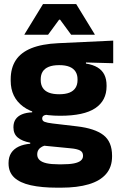

<svg xmlns="http://www.w3.org/2000/svg" viewBox="-20 -707 571 919"><path d="M268.3 -152.9Q149.9 -152.9 90.6 -197.1Q31.2 -241.2 31.2 -320.6V-327.2Q31.2 -381.2 55.3 -418.4Q79.4 -455.6 130 -476.2Q180.6 -496.7 259.5 -500.3L521.9 -512.6V-404.4L391.4 -408V-402.8Q425 -397.4 446.8 -384.3Q468.7 -371.1 479.4 -349.7Q490.1 -328.3 490.1 -297.7V-294Q490.1 -225.3 435.9 -189.1Q381.7 -152.9 268.3 -152.9ZM260.8 79.5H276.1Q311.9 79.5 334.1 75.1Q356.3 70.6 366.8 61.6Q377.4 52.6 377.4 39.2V38Q377.4 20.5 362.7 13Q348 5.5 318.5 2.9L173.3 -11.3L206.8 -13.4Q192.2 -10.8 181.3 -5Q170.4 0.8 164.3 9.9Q158.2 19 158.2 31.9V32.9Q158.2 48.2 169.1 58.7Q180 69.2 202.8 74.4Q225.5 79.5 260.8 79.5ZM253.4 191.3Q179.3 191.3 127.2 179.7Q75.1 168.1 48 142.6Q20.9 117 20.9 75.2V73.2Q20.9 44.7 33.5 25.2Q46.1 5.7 69.5 -5.4Q93 -16.4 124.7 -19V-24Q86.1 -31.2 65.2 -48.6Q44.3 -66 44.3 -97.4V-98.2Q44.3 -120.7 54.7 -136Q65.1 -151.3 85.2 -159.8Q105.2 -168.2 134 -169.3V-186.2L247.1 -157.7L213.8 -158.2Q196.5 -158 189.2 -153.5Q182 -148.9 182 -140.1V-139.6Q182 -128.4 193.7 -123.8Q205.4 -119.1 231.8 -116L348.4 -102.3Q433.6 -92.4 475 -60.5Q516.4 -28.6 516.4 38.3V41.5Q516.4 92.7 487.7 125.8Q459.1 159 404.7 175.1Q350.3 191.3 272.7 191.3ZM263.3 -255.9Q293.1 -255.9 312.4 -263.6Q331.7 -271.4 341.4 -286.6Q351.1 -301.8 351.1 -323.5V-327.8Q351.1 -349.4 341.4 -364.4Q331.8 -379.5 312.7 -387.3Q293.5 -395.2 263.7 -395.2H263Q232.6 -395.2 213.1 -387.1Q193.5 -379 184.2 -364.1Q174.9 -349.1 174.9 -327.7V-323.5Q174.9 -301.8 184.6 -286.6Q194.3 -271.4 213.9 -263.6Q233.5 -255.9 263.3 -255.9ZM185.8 -687.4H344.8L433.4 -542.7V-540.8H320.5L267.5 -613H263.1L210.1 -540.8H97.2V-542.7Z"/></svg>

Font: Anek Latin Medium
Style: Regular
Weight: 500
Designer: Yesha Goshar
Foundry: Ek Type
Version: Version 1.003